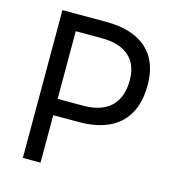

<svg xmlns="http://www.w3.org/2000/svg" viewBox="-104 -782 794 870"><g transform="rotate(15 293.0 -346.5)"><path d="M82 0V-693.4H285.6Q411.1 -693.4 477.1 -634.8Q543 -576.2 543 -464.8Q543 -346.7 477.1 -284.7Q411.1 -222.7 285.6 -222.7H165V0ZM165 -299.3H285.6Q370.1 -299.3 414.6 -341.8Q459 -384.3 459 -464.8Q459 -539.1 414.6 -577.9Q370.1 -616.7 285.6 -616.7H165Z"/></g></svg>

Font: Cascadia Mono NF SemiLight
Style: Regular
Weight: 350
Monospace: yes
Designer: Aaron Bell
Foundry: Saja Typeworks
Version: Version 2404.023; ttfautohint (v1.8.4)